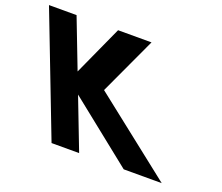

<svg xmlns="http://www.w3.org/2000/svg" viewBox="-307 -824 1136 984"><g transform="rotate(20 261.0 -332.0)"><path d="M658.8 -1.5 217.9 -348.7 363 -661.5H180.6L58 -391.9L-45.8 -661.5H-196.2L58 -1.5H208.4L100.6 -281.5L451.6 -1.5Z"/></g></svg>

Font: Hussar
Style: BdOpOblFour
Weight: 700
Foundry: Cannot Into Space Fonts
Version: Version 2.00